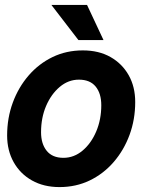

<svg xmlns="http://www.w3.org/2000/svg" viewBox="-20 -748 612 781"><path d="M222 13Q158 13 110 -14Q62 -41 35.5 -88.5Q9 -136 9 -197Q9 -268 32 -330.5Q55 -393 96.5 -441Q138 -489 194 -516Q250 -543 317 -543Q382 -543 429.5 -516Q477 -489 503.5 -442Q530 -395 530 -333Q530 -262 507 -199.5Q484 -137 442.5 -89Q401 -41 345 -14Q289 13 222 13ZM238 -106Q281 -106 316 -135.5Q351 -165 371.5 -213.5Q392 -262 392 -320Q392 -368 369 -396Q346 -424 301 -424Q258 -424 223 -394.5Q188 -365 167.5 -317Q147 -269 147 -210Q147 -163 170 -134.5Q193 -106 238 -106ZM299 -585 189 -728H334L401 -585Z"/></svg>

Font: Radio Canada Big SemiBold
Style: Italic
Weight: 600
Italic angle: -12°
Designer: Étienne Aubert Bonn
Foundry: Coppers and Brasses
Version: Version 1.001